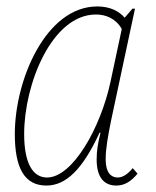

<svg xmlns="http://www.w3.org/2000/svg" viewBox="-20 -566 483 596"><path d="M124 10C184 10 236 -39 289 -154H292C284 -122 280 -99 280 -71C280 -13 305 10 341 10C367 10 387 -3 407 -27L392 -44C376 -25 361 -15 345 -15C325 -15 308 -30 308 -71C308 -105 315 -142 324 -188L399 -539H391L367 -511C350 -531 322 -546 282 -546C123 -546 26 -319 26 -150C26 -46 55 10 124 10ZM126 -15C83 -15 55 -57 55 -150C55 -305 141 -521 278 -521C309 -521 340 -508 358 -476L323 -312C292 -168 205 -15 126 -15Z"/></svg>

Font: Noto Serif Condensed Thin
Style: Italic
Weight: 100
Width: 3
Italic angle: -12°
Designer: Monotype Design Team
Foundry: Monotype Imaging Inc.
Version: Version 2.013